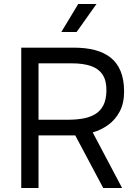

<svg xmlns="http://www.w3.org/2000/svg" viewBox="-20 -947 698 967"><path d="M87 0V-707H352Q411 -707 457.5 -695Q504 -683 537 -657Q570 -631 587.5 -588.5Q605 -546 605 -486Q605 -427 583 -385.5Q561 -344 525 -318Q489 -292 447 -280L595 0H500L359 -265H174V0ZM174 -344H324Q363 -344 397.5 -350Q432 -356 458.5 -371.5Q485 -387 500 -415.5Q515 -444 516 -489Q517 -540 497 -570.5Q477 -601 438 -614.5Q399 -628 343 -628H174ZM289 -786 374 -927H466L366 -786Z"/></svg>

Font: Onest
Style: Regular
Weight: 400
Designer: Dmitri Voloshin, Andrey Kudryavtsev
Foundry: Dmitri Voloshin, Andrey Kudryavtsev
Version: Version 1.000;gftools[0.9.33]